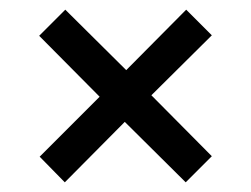

<svg xmlns="http://www.w3.org/2000/svg" viewBox="-20 -457 518 397"><path d="M114 -80 62 -133 186 -257 61 -383 115 -437 241 -312 365 -437 418 -384 293 -260 418 -134 364 -80 238 -205Z"/></svg>

Font: Archivo ExtraCondensed Medium
Style: Regular
Weight: 500
Width: 2
Designer: Hector Gatti
Foundry: Omnibus-Type
Version: Version 2.001